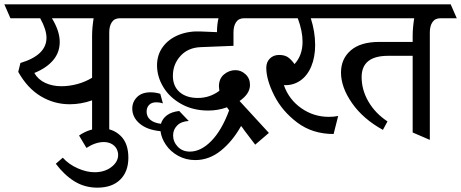

<svg xmlns="http://www.w3.org/2000/svg" viewBox="-50 -590 2123 884"><path d="M502 -506Q477 -506 465 -488Q453 -470 453 -441V54L374 20V-128Q323 -110 271 -110Q199 -110 137.5 -147Q76 -184 34 -259L44 -300Q164 -336 164 -416Q164 -454 135 -506H-2L-30 -570H529L557 -506ZM381 -506H189Q225 -447 225 -397Q225 -348 194 -312Q163 -276 108 -254Q125 -224 158 -208.5Q191 -193 233 -193Q269 -193 306 -203Q343 -213 374 -232V-426Q374 -461 381 -506Z M417 1Q470 1 505.5 35.5Q541 70 541 136Q541 200 503.5 237Q466 274 398 274Q340 274 293 245Q246 216 207 164L239 136Q267 167 308 185Q349 203 385 203Q432 203 463 179Q494 155 494 123Q494 114 491 105Q485 86 468 75Q451 64 428 64Q390 64 348 91L314 34Q362 1 417 1Z M1074 9Q1070 2 1060 -10Q1021 60 967 103.5Q913 147 849 147Q806 147 770.5 127.5Q735 108 714 77Q693 46 689 14Q627 8 593 -21Q559 -50 559 -90Q559 -121 581 -143Q603 -165 643 -165Q666 -165 688 -158L700 -114Q686 -119 670 -119Q648 -119 636.5 -107Q625 -95 625 -76Q625 -53 642 -38.5Q659 -24 691 -20Q698 -44 719 -59.5Q740 -75 775 -79L819 -33Q784 -31 765.5 -12Q747 7 747 33Q747 63 768.5 85.5Q790 108 824 108Q875 108 923 59Q971 10 1005 -82L995 -96Q954 -81 909 -81Q839 -81 785 -111Q731 -141 702 -189Q673 -237 673 -289Q673 -338 700 -374.5Q727 -411 773.5 -429.5Q820 -448 876 -445L949 -442Q949 -477 956 -506H525L497 -570H1138L1166 -506H1074Q1049 -506 1037 -488Q1025 -470 1025 -441V-379L875 -373Q816 -371 781 -332.5Q746 -294 746 -241Q746 -193 777 -166Q808 -139 861 -139Q916 -139 960 -172Q958 -186 958 -192Q958 -228 981.5 -247.5Q1005 -267 1034 -267Q1060 -267 1080.5 -248Q1101 -229 1101 -199Q1101 -158 1053 -125L1188 22L1125 76Q1109 54 1074 9Z M1464 -52Q1487 -52 1507 -56L1486 27Q1389 27 1319 -25.5Q1249 -78 1212.5 -150.5Q1176 -223 1176 -278Q1176 -304 1192.5 -320.5Q1209 -337 1235 -337Q1260 -337 1275 -327Q1290 -317 1306 -295Q1343 -335 1343 -398Q1343 -447 1321 -506H1136L1108 -570H1518L1546 -506H1381Q1401 -443 1401 -383Q1401 -327 1383 -284Q1365 -241 1332 -218.5Q1299 -196 1257 -198Q1280 -132 1337 -92Q1394 -52 1464 -52Z M1978 -506Q1953 -506 1941 -488Q1929 -470 1929 -441V54L1850 20V-333H1737Q1615 -333 1615 -235Q1615 -176 1646.5 -122Q1678 -68 1734 -31L1713 8Q1622 -42 1571 -115Q1520 -188 1520 -256Q1520 -319 1565 -358Q1610 -397 1696 -397H1850V-426Q1850 -461 1857 -506H1514L1486 -570H2025L2053 -506Z"/></svg>

Font: Sumana
Style: Regular
Weight: 400
Designer: Cyreal, Alexei Vanyashin (Devanagari), Olga Karpushina (Latin)
Foundry: Cyreal
Version: Version 1.015;PS 001.015;hotconv 1.0.70;makeotf.lib2.5.58329